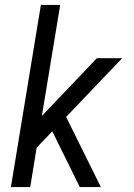

<svg xmlns="http://www.w3.org/2000/svg" viewBox="-20 -755 540 775"><path d="M24 0 145 -735H223L149 -287L371 -520H473L247 -283L387 0H302L191 -225L128 -159L102 0Z"/></svg>

Font: Iosevka Term Oblique
Style: Regular
Weight: 400
Italic angle: -9°
Monospace: yes
Designer: Belleve Invis
Foundry: Belleve Invis
Version: Version 31.4.0